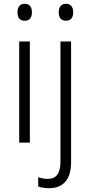

<svg xmlns="http://www.w3.org/2000/svg" viewBox="-20 -816 476 1010"><path d="M110 -796Q129 -796 138.5 -784Q148 -772 148 -752Q148 -707 110 -707Q72 -707 72 -752Q72 -772 81.5 -784Q91 -796 110 -796ZM137 -598V-66H81V-598ZM289 -752Q289 -772 298.5 -784Q308 -796 327 -796Q346 -796 355.5 -784Q365 -772 365 -752Q365 -707 327 -707Q289 -707 289 -752ZM239 174Q220 174 206 171.5Q192 169 181 165V116Q205 125 233 125Q298 125 298 34V-598H354V35Q354 106 323.5 140Q293 174 239 174Z"/></svg>

Font: Noto Sans Malayalam UI SemiCondensed Light
Style: Regular
Weight: 300
Width: 4
Designer: Jelle Bosma - Monotype Design Team
Foundry: Monotype Imaging Inc.
Version: Version 2.104; ttfautohint (v1.8.4.7-5d5b)